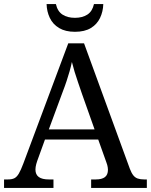

<svg xmlns="http://www.w3.org/2000/svg" viewBox="-20 -928 745 948"><path d="M0 0V-42H19Q39 -42 51 -48Q63 -54 73 -71Q83 -88 95 -120L317 -714H395L621 -95Q629 -74 638 -62.5Q647 -51 660 -46.5Q673 -42 692 -42H705V0H430V-42H453Q483 -42 498 -53.5Q513 -65 513 -90Q513 -96 512 -101.5Q511 -107 509.5 -113.5Q508 -120 505 -127L465 -239H202L164 -134Q161 -126 159 -118Q157 -110 156 -103.5Q155 -97 155 -91Q155 -66 171.5 -54Q188 -42 221 -42H244V0ZM221 -289H447L385 -464Q375 -494 365.5 -521Q356 -548 348.5 -573Q341 -598 335 -622Q330 -598 323.5 -575.5Q317 -553 309 -528.5Q301 -504 289 -473ZM350 -771Q303 -771 272 -789.5Q241 -808 226 -839.5Q211 -871 210 -908H256Q264 -872 288.5 -856Q313 -840 350 -840Q387 -840 411.5 -856Q436 -872 444 -908H490Q489 -871 474 -839.5Q459 -808 428.5 -789.5Q398 -771 350 -771Z"/></svg>

Font: Noto Serif Kannada
Style: Regular
Weight: 400
Designer: Universal Thirst, Indian Type Foundry and the Monotype Design Team
Foundry: Monotype Imaging Inc.
Version: Version 2.003